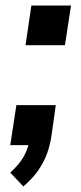

<svg xmlns="http://www.w3.org/2000/svg" viewBox="-20 -523 293 692"><path d="M64 149 17 99Q39 79 53.5 59.5Q68 40 76.5 18Q85 -4 90 -28L115 0H17L39 -144H181L166 -37Q161 -1 149.5 30.5Q138 62 117.5 91.5Q97 121 64 149ZM72 -360 93 -503H236L214 -360Z"/></svg>

Font: Nunitoga
Style: Bold Italic
Weight: 700
Italic angle: -9°
Designer: Vernon Adams
Foundry: Vernon Adams
Version: Version 1.0